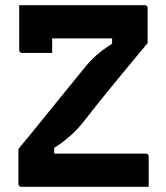

<svg xmlns="http://www.w3.org/2000/svg" viewBox="-20 -720 640 740"><path d="M553 0H62Q57 0 54 -3Q51 -6 51 -11V-146Q93 -196 133 -246Q173 -296 214.5 -346.5Q256 -397 298 -449Q312 -467 325.5 -481.5Q339 -496 351.5 -507Q364 -518 377.5 -528Q391 -538 406 -547.5Q421 -557 438 -567L412 -528V-597L428 -572Q371 -572 331.5 -572Q292 -572 263 -572Q234 -572 205 -572H171Q142 -572 120.5 -580.5Q99 -589 84 -605Q69 -621 62 -645Q55 -669 54 -700H538Q542 -700 544 -698.5Q546 -697 547.5 -695Q549 -693 549 -689V-554Q514 -512 475 -465Q436 -418 394.5 -367Q353 -316 310 -261Q294 -240 280 -225Q266 -210 252.5 -198Q239 -186 225.5 -175.5Q212 -165 197 -155.5Q182 -146 164 -134L189 -171V-102L173 -128Q230 -128 280 -128Q330 -128 373.5 -128Q417 -128 453 -128H542Q547 -128 550 -125Q553 -122 553 -117Q553 -88 553 -58.5Q553 -29 553 0ZM181 -516Q151 -516 124 -516Q97 -516 65 -516Q62 -516 59.5 -517.5Q57 -519 55.5 -521.5Q54 -524 54 -527Q54 -544 54 -566Q54 -588 54 -613Q54 -638 54 -660.5Q54 -683 54 -700Q105 -700 132.5 -689.5Q160 -679 170.5 -655Q181 -631 181 -592Q181 -582 181 -568Q181 -554 181 -540Q181 -526 181 -516Z"/></svg>

Font: Recursive
Style: Bold
Weight: 700
Version: Version 1.085